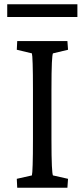

<svg xmlns="http://www.w3.org/2000/svg" viewBox="-20 -883 397 903"><path d="M61 0H297L300 -42L229 -58C225 -67 222 -112 222 -229V-460C222 -580 225 -624 229 -632L300 -649L297 -690H61L59 -649L130 -632C133 -623 135 -567 135 -460V-229C135 -124 133 -69 130 -58L59 -42ZM14 -803H344V-863H14Z"/></svg>

Font: TPK Tissa Web Quiz
Style: Regular
Weight: 400
Designer: Jacques Le Bailly, Suppakit Chalermlarp | Katatrad Co.,Ltd.
Foundry: Jacques Le Bailly, Cadson Demak Co.,Ltd.
Version: Version 5.000;Glyphs 3.1.2 (3151)